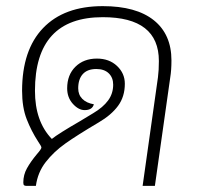

<svg xmlns="http://www.w3.org/2000/svg" viewBox="-20 -606 662 626"><path d="M539 -409Q539 -377 535 -353L485 0H445L495 -354Q498 -377 498 -407Q498 -550 315 -550Q94 -550 94 -310Q94 -210 149 -153Q170 -170 241 -211Q275 -232 284 -237Q316 -256 332.5 -278.5Q349 -301 349 -330Q349 -353 334.5 -367Q320 -381 294 -381Q265 -381 250 -364.5Q235 -348 235 -318Q235 -297 248.5 -283.5Q262 -270 286 -266Q281 -247 256 -247Q236 -247 217.5 -267.5Q199 -288 199 -318Q199 -362 226 -388.5Q253 -415 296 -415Q336 -415 361.5 -391Q387 -367 387 -333Q387 -291 365 -261Q343 -231 302 -207Q231 -165 193 -138Q155 -111 129 -77.5Q103 -44 97 0H66Q61 0 58.5 -2Q56 -4 56 -11Q56 -36 68 -57.5Q80 -79 100 -103Q115 -120 115 -125Q115 -129 104 -145Q82 -179 67 -217.5Q52 -256 52 -310Q52 -443 120.5 -514.5Q189 -586 315 -586Q424 -586 481.5 -540Q539 -494 539 -409Z"/></svg>

Font: Krub ExtraLight
Style: Italic
Weight: 275
Italic angle: -8°
Designer: Ekaluck Peanpanawate
Foundry: Cadson Demak Co.,Ltd.
Version: Version 1.000; ttfautohint (v1.6)